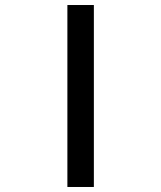

<svg xmlns="http://www.w3.org/2000/svg" viewBox="-20 -745 640 765"><path d="M354 -725V0H248.5V-725Z"/></svg>

Font: JuliaMono SemiBoldItalic
Style: Regular
Weight: 600
Italic angle: -9°
Monospace: yes
Designer: cormullion
Foundry: corm
Version: Version 0.049; ttfautohint (v1.8.4)